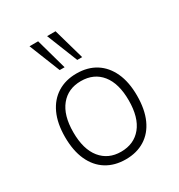

<svg xmlns="http://www.w3.org/2000/svg" viewBox="-177 -859 916 984"><g transform="rotate(-30 281.0 -366.5)"><path d="M282 8Q216 8 168 -22Q120 -52 94 -109Q68 -166 68 -247Q68 -327 94 -383.5Q120 -440 168 -470Q216 -500 281 -500Q347 -500 394.5 -470Q442 -440 468 -383.5Q494 -327 494 -247Q494 -166 468.5 -109Q443 -52 395 -22Q347 8 282 8ZM280 -38Q357 -38 401 -92Q445 -146 445 -247Q445 -347 401.5 -401Q358 -455 281 -455Q205 -455 161 -401Q117 -347 117 -247Q117 -146 161 -92Q205 -38 280 -38ZM320 -558 247 -741H297L349 -558ZM216 -558 143 -741H194L245 -558Z"/></g></svg>

Font: Nunito Sans 7pt SemiCondensed ExtraLight
Style: Regular
Weight: 250
Width: 4
Designer: Vernon Adams
Foundry: Vernon Adams
Version: Version 3.101;gftools[0.9.27]